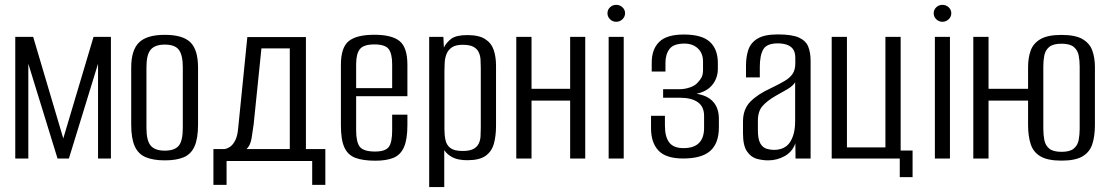

<svg xmlns="http://www.w3.org/2000/svg" viewBox="-20 -645 4516 781"><path d="M42.1 0V-495H114.9L237.4 -81.9L360.5 -495H431.2V0H378.8V-385.8L260.2 0H214.1L95.2 -385.8V0Z M650.3 7.3Q603.7 7.3 573.3 -5.3Q542.8 -17.8 528.2 -49.8Q513.7 -81.7 513.7 -138V-369.4Q513.7 -441.2 545.5 -472.2Q577.3 -503.3 650.3 -503.3Q723.4 -503.3 754.5 -472.9Q785.6 -442.6 785.6 -369.4V-138.2Q785.6 -82.5 771.7 -50.5Q757.8 -18.6 728.1 -5.6Q698.3 7.3 650.3 7.3ZM650.3 -32.2Q690.4 -32.2 707 -52.2Q723.6 -72.2 723.6 -124.8V-371.6Q723.6 -420.7 707.7 -442.1Q691.8 -463.6 650.3 -463.6Q610.6 -463.6 593.1 -443.2Q575.7 -422.8 575.7 -371.6V-124.8Q575.7 -72.9 593.1 -52.5Q610.6 -32.2 650.3 -32.2Z M848.1 106.9V-38.7H893.2Q906.1 -40.7 917.4 -49.1Q928.8 -57.5 937.5 -75.3Q946.1 -93.2 948.7 -122.4L986.1 -494.3H1224.4V-38.7H1303.4V106.9H1249.9V9.9H901.6V106.9ZM982.8 -38.7H1158.8V-448.1H1043.4L1011.7 -138.5Q1008.4 -112.9 1003.3 -82.6Q998.2 -52.4 982.8 -38.7Z M1506.9 8.7Q1456.7 8.7 1425.9 -2.8Q1395.1 -14.3 1380.9 -45.2Q1366.7 -76 1366.7 -135.1V-381.5Q1366.7 -451.8 1398.5 -477.7Q1430.3 -503.6 1502.6 -503.6Q1574.2 -503.6 1605.7 -477.7Q1637.2 -451.8 1637.2 -381.5V-253.7H1428.7V-114.1Q1428.7 -66.5 1444 -47.5Q1459.3 -28.6 1505.5 -28.6Q1546.9 -28.6 1561.1 -46.8Q1575.2 -65.1 1575.2 -114.1V-178.5H1637.2V-136.1Q1637.2 -78.2 1623.3 -46.6Q1609.4 -15 1580.7 -3.1Q1552.1 8.7 1506.9 8.7ZM1428.7 -286.5H1575.2V-383.7Q1575.2 -426.3 1561.1 -445.3Q1546.9 -464.3 1502.6 -464.3Q1459.3 -464.3 1444 -445.3Q1428.7 -426.3 1428.7 -383.7Z M1725.8 116V-495H1783.5L1785.6 -451.5Q1795.4 -471.9 1815.4 -487.1Q1835.5 -502.3 1881 -502.3Q1928.1 -502.3 1953.2 -486.2Q1978.4 -470.2 1988 -442.3Q1997.7 -414.4 1997.7 -377.5V-133.3Q1997.7 -91.6 1988.8 -59.9Q1979.8 -28.3 1954.8 -10.8Q1929.8 6.7 1881.3 6.7Q1843 6.7 1820.4 -5.2Q1797.8 -17.2 1787.1 -34.6V116ZM1861.7 -30.9Q1890 -30.9 1905.1 -38.8Q1920.2 -46.7 1926.9 -60.2Q1933.7 -73.6 1934.7 -90.5Q1935.7 -107.4 1935.7 -125.7V-367.3Q1935.7 -385.6 1934.7 -402.5Q1933.7 -419.4 1926.9 -433.2Q1920.2 -447 1905.1 -454.9Q1890 -462.8 1861.7 -462.8Q1833.8 -462.8 1818.7 -452.7Q1803.6 -442.6 1796.8 -426.4Q1790.1 -410.3 1788.9 -391.3Q1787.8 -372.2 1787.8 -355.2V-119.3Q1787.8 -94.7 1792.3 -74.6Q1796.8 -54.4 1812.5 -42.6Q1828.3 -30.9 1861.7 -30.9Z M2080.1 0V-495H2142.1V-283.8H2299.2V-495H2360.6V0H2299.2V-235.9H2142.1V0Z M2455.8 0V-495H2517.1V0ZM2486.5 -556.4Q2471.9 -556.4 2461.5 -566.6Q2451 -576.9 2451 -591.1Q2451 -605.5 2461.5 -615.4Q2471.9 -625.3 2486.5 -625.3Q2501.3 -625.3 2511.9 -615.4Q2522.6 -605.5 2522.6 -591.2Q2522.6 -576.9 2511.9 -566.6Q2501.3 -556.4 2486.5 -556.4Z M2758.8 -0.3Q2688.7 -0.3 2658.4 -32.6Q2628.2 -64.8 2628.2 -123.4V-174H2684.7V-134.5Q2684.7 -88.4 2702.3 -65.4Q2719.9 -42.5 2760.3 -42.5Q2802.6 -42.5 2823.3 -63.4Q2844 -84.3 2844 -123.9V-173.6Q2844 -211.4 2818.1 -229.5Q2792.3 -247.5 2745.4 -247.5H2677.4V-282.2H2745.6Q2764.9 -282.2 2785.8 -289.2Q2806.7 -296.1 2818 -309.1Q2829 -320.5 2834.3 -331.5Q2839.7 -342.5 2839.7 -360.1V-394.5Q2839.7 -428.2 2818.8 -448Q2797.9 -467.7 2764.1 -467.7Q2720.2 -467.7 2703.5 -446Q2686.9 -424.3 2686.9 -389.3V-354.1H2631V-390.3Q2631 -444.8 2661.6 -474.7Q2692.2 -504.6 2761.7 -504.6Q2834.8 -504.6 2867.4 -474.8Q2900 -445 2900 -388.7V-364.9Q2900 -328.2 2878 -300.4Q2856 -272.7 2812.9 -263.5Q2857.1 -257.1 2880.7 -231.3Q2904.2 -205.4 2904.2 -161.4V-126.3Q2904.2 -63.3 2869.8 -31.8Q2835.3 -0.3 2758.8 -0.3Z M3104.6 7.3Q3081.6 7.3 3058.2 0.9Q3034.8 -5.6 3018.6 -29.1Q3002.3 -52.6 3002.3 -102.5V-150.8Q3002.3 -201.2 3032.5 -231.7Q3062.6 -262.2 3115.9 -286.4Q3149.9 -302.8 3171.7 -315.7Q3193.4 -328.5 3204.3 -344.9Q3215.1 -361.4 3215.1 -387.8V-409.1Q3215.1 -433.5 3205.1 -446.1Q3195 -458.7 3178.7 -463.7Q3162.4 -468.6 3144 -468.6Q3099.1 -468.6 3084.9 -444.3Q3070.7 -420.1 3070.7 -372.3V-330.3H3014.5V-378Q3014.5 -415 3024.4 -443.5Q3034.3 -472 3062.3 -488.5Q3090.2 -505 3144 -505Q3201.3 -505 3229.7 -492.2Q3258.1 -479.3 3267.7 -455.2Q3277.3 -431.2 3277.3 -398.1V0H3216L3215.3 -61.8Q3203.2 -27.6 3172 -10.1Q3140.9 7.3 3104.6 7.3ZM3127.6 -35.3Q3173.1 -35.3 3193.7 -67Q3214.4 -98.6 3214.4 -152.1V-310.1Q3203.9 -294 3180.8 -280.9Q3157.8 -267.7 3134.3 -254.6Q3100.2 -234.8 3081.6 -213.6Q3062.9 -192.3 3062.9 -154.4V-115.5Q3062.9 -78.7 3072.8 -61.7Q3082.7 -44.6 3098 -40Q3113.2 -35.3 3127.6 -35.3Z M3640 75.5V0H3363.1V-495H3425.1V-45.5H3581.6V-495H3643.6V-32.7H3692.1V75.5Z M3782.8 0V-495H3844.1V0ZM3813.5 -556.4Q3798.9 -556.4 3788.5 -566.6Q3778 -576.9 3778 -591.1Q3778 -605.5 3788.5 -615.4Q3798.9 -625.3 3813.5 -625.3Q3828.3 -625.3 3838.9 -615.4Q3849.6 -605.5 3849.6 -591.2Q3849.6 -576.9 3838.9 -566.6Q3828.3 -556.4 3813.5 -556.4Z M4297.9 8.4Q4242 8.4 4212.6 -8.8Q4183.2 -26 4172.6 -58.6Q4161.9 -91.3 4161.9 -136.8V-372.3Q4161.9 -409.5 4172.3 -438.9Q4182.7 -468.3 4212.1 -485.7Q4241.4 -503 4297.9 -503Q4354.6 -503 4383.8 -485.7Q4413.1 -468.3 4423.4 -438.9Q4433.8 -409.5 4433.8 -372.3V-137.1Q4433.8 -91.3 4423.2 -58.6Q4412.5 -26 4383.1 -8.8Q4353.7 8.4 4297.9 8.4ZM3939.1 0V-495H4001.1V-283.8H4179.2V-235.9H4001.1V0ZM4297.9 -27.4Q4332.1 -27.4 4347.8 -40.6Q4363.6 -53.8 4367.7 -75.4Q4371.8 -97 4371.8 -120.8V-375.2Q4371.8 -398.6 4367.7 -419.7Q4363.6 -440.8 4347.8 -454Q4332.1 -467.2 4297.9 -467.2Q4263.7 -467.2 4247.9 -454Q4232.2 -440.8 4228 -419.7Q4223.9 -398.6 4223.9 -375.2V-120.8Q4223.9 -97 4228 -75.4Q4232.2 -53.8 4247.9 -40.6Q4263.7 -27.4 4297.9 -27.4Z"/></svg>

Font: Alumni Sans SC Thin
Style: Regular
Weight: 100
Designer: Robert E. Leuschke
Foundry: Robert E. Leuschke
Version: Version 1.018